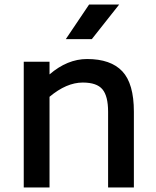

<svg xmlns="http://www.w3.org/2000/svg" viewBox="-20 -829 692 849"><path d="M85 0ZM572 -335V0H458V-335Q458 -404 433 -434Q408 -464 346 -464Q274 -464 199 -401V0H85V-556H199V-500Q278 -568 365 -568Q470 -568 521 -513.5Q572 -459 572 -335ZM374 -809H507L386 -656H271Z"/></svg>

Font: Biryani SemiBold
Style: Regular
Weight: 600
Designer: Dan Reynolds and Mathieu Réguer
Foundry: Dan Reynolds and Mathieu Réguer
Version: Version 1.004; ttfautohint (v1.1) -l 5 -r 5 -G 72 -x 0 -D la